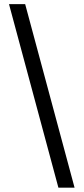

<svg xmlns="http://www.w3.org/2000/svg" viewBox="-20 -781 397 911"><path d="M22.7 -761.4H99.4L333.8 109.4H257.1Z"/></svg>

Font: Interop
Style: Regular
Weight: 400
Designer: Rasmus Andersson, Google, Jang Haemin
Foundry: jhaemin
Version: Version 1.008